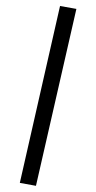

<svg xmlns="http://www.w3.org/2000/svg" viewBox="-74 -787 443 886"><g transform="rotate(-5 148.0 -344.5)"><path d="M56 64 -17 44 239 -753 313 -733Z"/></g></svg>

Font: Nunito Sans 10pt Medium
Style: Regular
Weight: 500
Designer: Vernon Adams
Foundry: Vernon Adams
Version: Version 3.101;gftools[0.9.27]